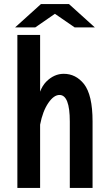

<svg xmlns="http://www.w3.org/2000/svg" viewBox="-20 -899 540 944"><path d="M181.2 -878.9H319.3L446.3 -764.2H347.2L250 -831.1L153.3 -764.2H54.2ZM65.4 -727.1H177.2V-448.2Q188 -477.5 207 -497.1Q245.6 -536.1 293.5 -536.1Q352.5 -536.1 392.6 -486.3Q435.1 -432.6 435.1 -302.2V24.9H323.2V-301.3Q323.2 -432.1 272.5 -432.1Q244.6 -432.1 217.8 -393.1Q189.9 -352.5 177.2 -286.1V24.9H65.4Z"/></svg>

Font: BIZ UDGothic
Style: Bold
Weight: 700
Monospace: yes
Designer: TypeBank Co., Ltd.
Foundry: Morisawa Inc.
Version: Version 1.05